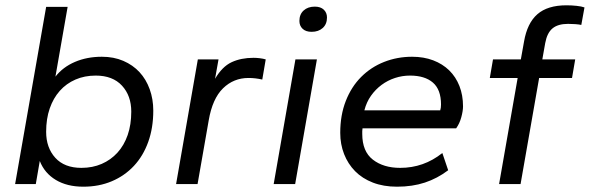

<svg xmlns="http://www.w3.org/2000/svg" viewBox="-20 -694 2224 724"><path d="M294 10Q233 10 190.5 -15.5Q148 -41 130 -87L115 0H37L154 -668H235L189 -405Q217 -441 262.5 -460.5Q308 -480 364 -480Q409 -480 445 -464.5Q481 -449 506 -422Q531 -395 544.5 -357.5Q558 -320 558 -277Q558 -212 539 -159Q520 -106 485 -68.5Q450 -31 401.5 -10.5Q353 10 294 10ZM287 -61Q329 -61 363.5 -76Q398 -91 423 -118.5Q448 -146 461.5 -185Q475 -224 475 -273Q475 -333 440 -371Q405 -409 341 -409Q299 -409 264.5 -394Q230 -379 205.5 -351.5Q181 -324 167.5 -285Q154 -246 154 -197Q154 -137 188.5 -99Q223 -61 287 -61Z M644 0 726 -470H804L791 -397Q818 -443 853.5 -459.5Q889 -476 936 -476Q947 -476 959.5 -474.5Q972 -473 982 -470L969 -394Q943 -400 917 -400Q861 -400 821 -361Q781 -322 767 -240L725 0Z M1012 0 1094 -470H1175L1093 0ZM1155 -574Q1133 -574 1121 -585.5Q1109 -597 1109 -615Q1109 -640 1125 -654.5Q1141 -669 1167 -669Q1189 -669 1201 -657.5Q1213 -646 1213 -628Q1213 -603 1197 -588.5Q1181 -574 1155 -574Z M1477 10Q1426 10 1386 -5.5Q1346 -21 1319 -48.5Q1292 -76 1277.5 -113Q1263 -150 1263 -193Q1263 -260 1284 -313.5Q1305 -367 1342 -404Q1379 -441 1428.5 -460.5Q1478 -480 1534 -480Q1578 -480 1613.5 -466.5Q1649 -453 1674 -428.5Q1699 -404 1712.5 -369.5Q1726 -335 1726 -293Q1726 -276 1719.5 -252Q1713 -228 1700 -210H1347Q1346 -205 1346 -199.5Q1346 -194 1346 -189Q1346 -123 1386 -92Q1426 -61 1489 -61Q1578 -61 1648 -117L1670 -52Q1629 -21 1582 -5.5Q1535 10 1477 10ZM1526 -409Q1497 -409 1469.5 -400Q1442 -391 1419 -374Q1396 -357 1379 -333Q1362 -309 1354 -278H1640Q1643 -287 1643 -300Q1643 -356 1612.5 -382.5Q1582 -409 1526 -409Z M1862 0 1932 -400H1827L1839 -470H1944L1956 -537Q1968 -607 2006.5 -640.5Q2045 -674 2116 -674Q2135 -674 2154 -672Q2173 -670 2184 -666L2172 -600Q2163 -602 2149 -603Q2135 -604 2122 -604Q2084 -604 2063.5 -587Q2043 -570 2036 -532L2025 -470H2149L2137 -400H2013L1943 0Z"/></svg>

Font: Celebes
Style: Italic
Weight: 400
Italic angle: -10°
Designer: Anugrah Pasau
Foundry: Lafontype
Version: Version 1.000; ttfautohint (v1.8.4)